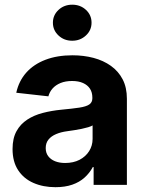

<svg xmlns="http://www.w3.org/2000/svg" viewBox="-20 -776 611 806"><path d="M212.9 9.8Q161.1 9.8 120.4 -8.1Q79.6 -25.9 56.2 -61.5Q32.7 -97.2 32.7 -150.4Q32.7 -195.3 49.3 -225.3Q65.9 -255.4 94.5 -273.9Q123 -292.5 159.9 -302Q196.8 -311.5 236.8 -315.4Q284.2 -319.8 313 -324.2Q341.8 -328.6 354.7 -337.4Q367.7 -346.2 367.7 -363.3V-366.2Q367.7 -388.2 357.7 -403.6Q347.7 -418.9 328.6 -427.5Q309.6 -436 282.7 -436Q254.9 -436 234.1 -427.5Q213.4 -418.9 200.7 -404.5Q188 -390.1 183.1 -371.6L48.3 -386.7Q59.1 -436 90.3 -471.2Q121.6 -506.3 170.9 -525.1Q220.2 -543.9 284.2 -543.9Q331.1 -543.9 372.6 -533Q414.1 -522 445.6 -499.5Q477.1 -477.1 494.9 -442.9Q512.7 -408.7 512.7 -361.3V0H373V-74.7H369.6Q356 -49.3 334.7 -30.3Q313.5 -11.2 283.2 -0.7Q252.9 9.8 212.9 9.8ZM253.4 -91.8Q288.1 -91.8 314 -105.2Q339.8 -118.7 354.2 -141.6Q368.7 -164.6 368.7 -192.9V-249.5Q362.3 -245.6 350.1 -241.9Q337.9 -238.3 322.8 -235.1Q307.6 -231.9 291.7 -229.5Q275.9 -227.1 261.7 -225.1Q235.8 -221.7 215.6 -213.1Q195.3 -204.6 183.6 -190.2Q171.9 -175.8 171.9 -154.3Q171.9 -134.3 182.4 -120.4Q192.9 -106.4 211.2 -99.1Q229.5 -91.8 253.4 -91.8ZM283.2 -605Q249 -605 225.6 -627Q202.1 -648.9 202.1 -680.7Q202.1 -712.4 225.6 -734.4Q249 -756.3 283.2 -756.3Q317.4 -756.3 340.8 -734.6Q364.3 -712.9 364.3 -680.7Q364.3 -648.9 340.6 -627Q316.9 -605 283.2 -605Z"/></svg>

Font: Inter 20pt
Style: Bold
Weight: 700
Version: Version 4.001;git-66647c0bb